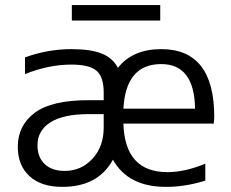

<svg xmlns="http://www.w3.org/2000/svg" viewBox="-20 -723 904 753"><path d="M261.7 -642.6V-703.1H608.4V-642.6ZM463.9 -296.9H745.1Q742.2 -471.7 612.3 -471.7Q473.6 -471.7 463.9 -296.9ZM463.9 -238.3Q469.7 -47.9 636.7 -47.9Q705.1 -47.9 785.2 -81.1V-14.6Q703.1 10.7 629.9 9.8Q482.4 9.8 422.9 -96.7Q364.3 10.7 222.7 9.8Q141.6 9.8 95.7 -32.2Q49.8 -74.2 49.8 -147.5Q49.8 -230.5 115.7 -280.3Q181.6 -330.1 327.1 -330.1H386.7V-360.4Q386.7 -420.9 358.9 -445.3Q331.1 -469.7 259.8 -469.7Q171.9 -469.7 78.1 -432.6V-498Q168 -530.3 259.8 -530.3Q335 -530.3 378.4 -513.2Q421.9 -496.1 442.4 -457Q500 -530.3 612.3 -530.3Q820.3 -530.3 820.3 -264.6Q820.3 -255.9 818.4 -238.3ZM386.7 -259.8V-275.4H327.1Q228.5 -275.4 177.7 -243.2Q127 -210.9 127 -153.3Q127 -106.4 155.3 -79.6Q183.6 -52.7 233.4 -52.7Q298.8 -52.7 342.8 -100.6Q386.7 -148.4 386.7 -222.7Z"/></svg>

Font: Mgen+ 1c regular
Style: Regular
Weight: 400
Designer: [Source Han Sans]
Ryoko NISHIZUKA  (kana & ideographs); Paul D. Hunt (Latin, Greek & Cyrillic); Wenlong ZHANG  (bopomofo
Version: Version 1.059.20150602